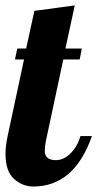

<svg xmlns="http://www.w3.org/2000/svg" viewBox="-28 -678 357 704"><path d="M309.1 -179.2Q244.6 5.9 93.8 5.9Q54.2 5.9 22.9 -22.5Q-7.8 -50.8 -7.8 -113.8Q-7.8 -142.1 0 -179.2L60.1 -460H26.9L35.2 -500H67.9L98.1 -638.2L246.1 -658.2L211.9 -500H272L264.2 -460H204.1L140.1 -160.2Q136.2 -142.1 136.2 -124.5Q136.2 -90.8 176.8 -90.8Q206.1 -90.8 231.2 -116.2Q256.3 -141.6 267.1 -179.2Z"/></svg>

Font: UVF Lobster12
Style: Regular
Weight: 400
Designer: Pablo Impallari
Foundry: Pablo Impallari. www.impallari.com
Version: Version 1.004